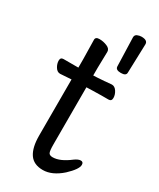

<svg xmlns="http://www.w3.org/2000/svg" viewBox="-199 -826 759 914"><g transform="rotate(30 180.0 -368.5)"><path d="M323 -580Q323 -562 294.5 -562Q266 -562 265 -580L260 -738Q260 -751 271.5 -756Q283 -761 294 -761Q328 -761 328 -739V-738ZM189 -617 187 -528V-486L209 -487Q245 -489 285 -493H286Q302 -493 313 -476Q324 -459 324 -441Q324 -423 307 -423H268Q240 -423 220 -422L187 -421V-108Q187 -70 192.5 -61Q198 -52 214 -52Q254 -52 306 -92Q325 -106 339 -106Q353 -106 353 -90Q353 -66 306 -22Q254 24 203.5 24Q153 24 130 -10Q107 -44 107 -110V-418Q100 -418 47 -414H46Q30 -414 19.5 -431Q9 -448 9 -465.5Q9 -483 26 -483H107V-528L105 -635Q105 -651 126.5 -651Q148 -651 168.5 -642.5Q189 -634 189 -617Z"/></g></svg>

Font: LXGW WenKai Lite
Style: Bold
Weight: 700
Designer: LXGW / Fontworks Inc.
Foundry: LXGW / Fontworks Inc.
Version: Version 1.330;April 28, 2024